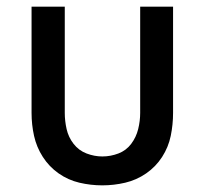

<svg xmlns="http://www.w3.org/2000/svg" viewBox="-20 -550 616 578"><path d="M288 8Q323 8 357 0Q391 -8 420 -28Q449 -48 468 -77.5Q487 -107 494 -141Q501 -175 501 -210V-530H402V-210Q402 -186 396 -161.5Q390 -137 375 -117Q360 -97 336.5 -88Q313 -79 288 -79Q264 -79 240.5 -88Q217 -97 201.5 -117Q186 -137 180.5 -161.5Q175 -186 175 -210V-530H75V-210Q75 -175 82.5 -141Q90 -107 109 -77.5Q128 -48 156.5 -28Q185 -8 219 0Q253 8 288 8Z"/></svg>

Font: Iosevka Sparkle Medium
Style: Regular
Weight: 500
Designer: Belleve Invis
Foundry: Belleve Invis
Version: Version 4.5.0; ttfautohint (v1.8.3)